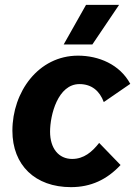

<svg xmlns="http://www.w3.org/2000/svg" viewBox="-20 -759 557 790"><path d="M272 11C354 11 420 -20 476 -80L388 -171C359 -134 325 -105 277 -105C221 -105 186 -149 186 -217C186 -286 218 -413 307 -413C357 -413 390 -385 407 -339L516 -414C473 -494 386 -530 301 -530C138 -530 31 -381 31 -221C31 -79 125 11 272 11ZM360 -576 470 -739H334L242 -576Z"/></svg>

Font: Fixel Text 20240404
Style: Bold Italic
Weight: 700
Width: 4
Italic angle: -10°
Designer: AlfaBravo + MacPaw
Foundry: Kyrylo Tkachov, Marchela Mozhyna, Serhii Makarenko, Maria Weinstein, Zakhar Kryvoshyya
Version: Version 1.211;Glyphs 3.2 (3225)